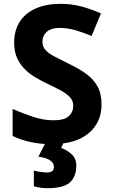

<svg xmlns="http://www.w3.org/2000/svg" viewBox="-20 -744 591 1004"><path d="M511 -198Q511 -103 442.5 -46.5Q374 10 248 10Q193 10 141.5 -1Q90 -12 46 -33V-174Q97 -152 151.5 -133.5Q206 -115 260 -115Q316 -115 339.5 -136.5Q363 -158 363 -191Q363 -218 344.5 -237Q326 -256 295 -272.5Q264 -289 224 -308Q199 -320 170 -336.5Q141 -353 114.5 -377.5Q88 -402 71 -437Q54 -472 54 -521Q54 -585 83.5 -630.5Q113 -676 167.5 -700Q222 -724 296 -724Q352 -724 402.5 -711Q453 -698 508 -674L459 -556Q410 -576 371 -587Q332 -598 291 -598Q248 -598 225 -578Q202 -558 202 -526Q202 -501 217 -483.5Q232 -466 262 -450Q292 -434 337 -412Q392 -386 430.5 -358Q469 -330 490 -292Q511 -254 511 -198ZM379 122Q379 178 346.5 209Q314 240 228 240Q206 240 188.5 237Q171 234 157 230V148Q171 152 191.5 155Q212 158 227 158Q241 158 251.5 151.5Q262 145 262 128Q262 110 244 96Q226 82 181 75L219 0H313L300 30Q330 40 354.5 62.5Q379 85 379 122Z"/></svg>

Font: Noto Sans Adlam
Style: Regular
Weight: 400
Designer: Mark Jamra, Neil Patel
Foundry: JamraPatel LLC
Version: Version 3.001